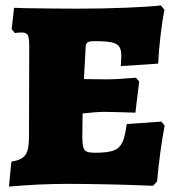

<svg xmlns="http://www.w3.org/2000/svg" viewBox="-20 -679 643 709"><path d="M588 -215Q571 -127 560 -9L545 7Q377 0 224 0Q126 0 13 10L22 -82Q60 -88 73.5 -106.5Q87 -125 87 -170L88 -505Q88 -538 83 -548.5Q78 -559 61 -559Q47 -559 35 -557L23 -571L32 -650Q52 -650 63 -649Q185 -647 265 -647Q359 -647 445.5 -650.5Q532 -654 574 -659L587 -643Q579 -602 572.5 -545Q566 -488 564 -444L426 -435L428 -472Q428 -495 420.5 -506.5Q413 -518 392.5 -522.5Q372 -527 330 -527Q309 -527 302.5 -522Q296 -517 296 -500L290 -387L372 -386Q412 -386 482 -392L494 -378L480 -263Q384 -266 360 -266Q339 -266 285 -260L284 -175Q284 -148 287.5 -135.5Q291 -123 300.5 -119Q310 -115 332 -115Q377 -115 399 -123Q421 -131 431.5 -152.5Q442 -174 448 -221L576 -230Z"/></svg>

Font: Alegreya SC Black
Style: Regular
Weight: 900
Designer: Juan Pablo del Peral
Foundry: Huerta Tipografica
Version: Version 2.007; ttfautohint (v1.6)